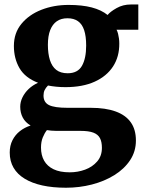

<svg xmlns="http://www.w3.org/2000/svg" viewBox="-20 -590 668 878"><path d="M282 268.5Q221 268.5 173.5 258Q126 247.5 92.8 227.2Q59.5 207 42 177Q24.5 147 24.5 107.5Q24.5 76 37 51.2Q49.5 26.5 71.2 9.5Q93 -7.5 120 -16Q95.5 -30.5 84 -52.5Q72.5 -74.5 72.5 -102Q72.5 -124 82.8 -145Q93 -166 111.2 -183.2Q129.5 -200.5 154 -211.5Q95 -234 69.2 -278.2Q43.5 -322.5 43.5 -380Q43.5 -439 78 -481Q112.5 -523 169.2 -545.2Q226 -567.5 293.5 -567.5Q355.5 -567.5 399.5 -556Q443.5 -544.5 472 -521.5Q484 -536.5 513.2 -553Q542.5 -569.5 578 -569.5H612.5V-454H513Q517.5 -445.5 520 -435.2Q522.5 -425 524 -414Q525.5 -403 525.5 -391Q526 -331 497 -286.2Q468 -241.5 413 -216.5Q358 -191.5 279.5 -191.5Q257.5 -191.5 237.2 -193.5Q217 -195.5 199.5 -199Q189.5 -189 184.2 -178.2Q179 -167.5 179 -153Q179 -122 204 -109.5Q229 -97 289.5 -97H395Q463 -97 509 -80.2Q555 -63.5 578.2 -30.5Q601.5 2.5 601.5 52.5Q601.5 102.5 575 142.5Q548.5 182.5 503 210.8Q457.5 239 400.2 253.8Q343 268.5 282 268.5ZM299 198Q335.5 198 369 185.8Q402.5 173.5 424.2 148.5Q446 123.5 446 86Q446 58.5 437 41.5Q428 24.5 406.8 16.5Q385.5 8.5 348.5 8.5H238Q226.5 8.5 215.2 7.5Q204 6.5 194.5 5Q183.5 19 175.5 38.8Q167.5 58.5 167.5 85Q167.5 119.5 181.8 144.8Q196 170 225 184Q254 198 299 198ZM289.5 -255Q335.5 -255 354.8 -289Q374 -323 374 -381.5Q374 -424.5 364.8 -452.2Q355.5 -480 336.5 -493.2Q317.5 -506.5 288.5 -506.5Q259.5 -506.5 239.8 -492.8Q220 -479 209.5 -452.2Q199 -425.5 199 -385Q199 -345 208.2 -315.5Q217.5 -286 237.2 -270.5Q257 -255 289.5 -255Z"/></svg>

Font: Merriweather 24pt ExtraBold
Style: Regular
Weight: 800
Version: Version 2.100